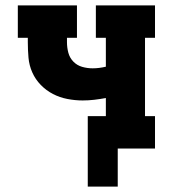

<svg xmlns="http://www.w3.org/2000/svg" viewBox="-20 -550 640 711"><path d="M305 141V-120H372V-187Q350 -183 329 -180.5Q308 -178 286 -178Q258 -178 229.5 -183.5Q201 -189 176 -202Q151 -215 131 -235.5Q111 -256 99.5 -282Q88 -308 85.5 -336.5Q83 -365 83 -394V-410H46V-530H265V-410H228V-394Q228 -374 233 -355Q238 -336 251.5 -322Q265 -308 284 -302.5Q303 -297 323 -297Q335 -297 347 -298.5Q359 -300 372 -303V-410H335V-530H554V-410H517V-120H554V0H416V141Z"/></svg>

Font: Iosevka Curly Slab HvEx
Style: Regular
Weight: 900
Width: 7
Monospace: yes
Designer: Belleve Invis
Foundry: Belleve Invis
Version: Version 11.1.0; ttfautohint (v1.8.3)